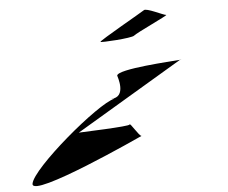

<svg xmlns="http://www.w3.org/2000/svg" viewBox="-57 -1002 1178 991"><g transform="rotate(-5 532.0 -507.0)"><path d="M73 -92C61 -14 655 -289 655 -289C643 -289 601 -364 599 -353C597 -343 348 -335 334 -334L887 -663C843 -659 562 -644 557 -610C557 -608 600 -493 514 -493H533C446 -475 85 -170 73 -92ZM486 -791C485 -786 650 -796 662 -808C674 -820 849 -900 836 -900C823 -900 735 -946 723 -934C709 -924 487 -799 486 -791ZM887 -663C897 -664 899 -664 888 -664C888 -664 887 -663 887 -663Z"/></g></svg>

Font: Ampere
Style: UltExtIta
Weight: 400
Version: Version 1